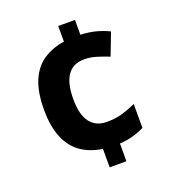

<svg xmlns="http://www.w3.org/2000/svg" viewBox="-134 -825 840 937"><g transform="rotate(-20 286.0 -357.0)"><path d="M362 -647Q409 -645 444.5 -635Q480 -625 508 -611L464 -496Q429 -510 398.5 -519Q368 -528 338 -528Q280 -528 251 -487Q222 -446 222 -363Q222 -281 252.5 -242Q283 -203 338 -203Q385 -203 418.5 -213Q452 -223 491 -240V-116Q460 -101 428.5 -92.5Q397 -84 362 -82V10H275V-86Q211 -95 165 -127Q119 -159 94.5 -217.5Q70 -276 70 -362Q70 -456 95.5 -514.5Q121 -573 167.5 -603.5Q214 -634 275 -643V-724H362Z"/></g></svg>

Font: Noto Sans Balinese
Style: Regular
Weight: 400
Designer: Aditya Bayu, David Williams
Foundry: David Williams
Version: Version 2.003